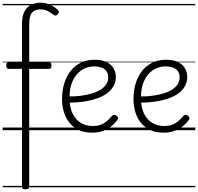

<svg xmlns="http://www.w3.org/2000/svg" viewBox="-20 -959 1458 1414"><path d="M195 -452V416Q195 426 188 430.5Q181 435 168 435Q154 435 148 430.5Q142 426 142 416V-452H42Q35 -452 30.5 -458Q26 -464 26 -476Q26 -500 41 -500H142V-784Q142 -842 161 -876Q180 -910 211.5 -924.5Q243 -939 279 -939Q320 -939 354 -922Q388 -905 408 -883Q415 -875 413 -867.5Q411 -860 404 -852Q397 -845 389 -844.5Q381 -844 373 -851Q354 -866 331 -878Q308 -890 278 -890Q239 -890 217 -867Q195 -844 195 -778V-500H344Q359 -500 359 -477Q359 -452 344 -452ZM0 410H366V420H0ZM0 -20H366V0H0ZM0 -505H366V-500H0ZM0 -930H366V-920H0Z M659 18Q585 18 535.5 -15Q486 -48 461.5 -104Q437 -160 437 -229Q437 -294 454 -347.5Q471 -401 502.5 -439.5Q534 -478 578 -498.5Q622 -519 677 -519Q731 -519 765 -502Q799 -485 816 -456.5Q833 -428 833 -393Q833 -355 816 -324.5Q799 -294 768 -271.5Q737 -249 694 -234Q651 -219 598 -211Q545 -203 486 -203V-249Q531 -248 573.5 -253.5Q616 -259 653 -269.5Q690 -280 718 -297Q746 -314 761.5 -337Q777 -360 777 -390Q777 -430 749.5 -450Q722 -470 673 -470Q638 -470 605.5 -456Q573 -442 547.5 -413.5Q522 -385 507 -342Q492 -299 492 -240Q492 -168 515 -122Q538 -76 576.5 -53.5Q615 -31 662 -31Q701 -31 726.5 -42Q752 -53 770.5 -70Q789 -87 805 -106Q814 -114 821.5 -113.5Q829 -113 838 -107Q846 -101 849 -93Q852 -85 845 -77Q829 -53 802.5 -31Q776 -9 740 4.5Q704 18 659 18ZM366 410H892V420H366ZM366 -20H892V0H366ZM366 -505H892V-500H366ZM366 -930H892V-920H366Z M1185 18Q1111 18 1061.5 -15Q1012 -48 987.5 -104Q963 -160 963 -229Q963 -294 980 -347.5Q997 -401 1028.5 -439.5Q1060 -478 1104 -498.5Q1148 -519 1203 -519Q1257 -519 1291 -502Q1325 -485 1342 -456.5Q1359 -428 1359 -393Q1359 -355 1342 -324.5Q1325 -294 1294 -271.5Q1263 -249 1220 -234Q1177 -219 1124 -211Q1071 -203 1012 -203V-249Q1057 -248 1099.5 -253.5Q1142 -259 1179 -269.5Q1216 -280 1244 -297Q1272 -314 1287.5 -337Q1303 -360 1303 -390Q1303 -430 1275.5 -450Q1248 -470 1199 -470Q1164 -470 1131.5 -456Q1099 -442 1073.5 -413.5Q1048 -385 1033 -342Q1018 -299 1018 -240Q1018 -168 1041 -122Q1064 -76 1102.5 -53.5Q1141 -31 1188 -31Q1227 -31 1252.5 -42Q1278 -53 1296.5 -70Q1315 -87 1331 -106Q1340 -114 1347.5 -113.5Q1355 -113 1364 -107Q1372 -101 1375 -93Q1378 -85 1371 -77Q1355 -53 1328.5 -31Q1302 -9 1266 4.5Q1230 18 1185 18ZM892 410H1418V420H892ZM892 -20H1418V0H892ZM892 -505H1418V-500H892ZM892 -930H1418V-920H892Z"/></svg>

Font: Playwrite DE Grund Guides
Style: Regular
Weight: 400
Designer: Veronika Burian, José Scaglione
Foundry: TypeTogether
Version: Version 1.003